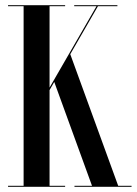

<svg xmlns="http://www.w3.org/2000/svg" viewBox="-20 -720 528 740"><path d="M250.8 -511.1 357.4 -696H432.5V-700H266V-696H351.9L171 -382.4V-696H231V-700H11V-696H71V-4H11V0H231V-4H171V-372.9L189.1 -404.2L334.6 -4H267V0H487V-4H435.5Z"/></svg>

Font: Picaflor 96 pt
Style: Regular
Weight: 400
Designer: Ariel Martín Pérez
Foundry: Tunera Type Foundry
Version: Version 1.000;hotconv 1.0.109;makeotfexe 2.5.65596